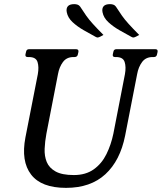

<svg xmlns="http://www.w3.org/2000/svg" viewBox="-20 -898 783 929"><path d="M731.5 -660Q744.5 -660 742.5 -647L739.8 -635Q737.5 -622 724.5 -622H718.5Q685.5 -622 667.6 -598Q649.8 -574 643.5 -539L585.5 -242Q561.5 -121 489.9 -55Q418.2 11 299.5 11Q179.8 11 130.4 -53.5Q81 -118 103 -233L163 -539Q169.2 -574 161.6 -598Q154 -622 120 -622H114Q101 -622 103.2 -635L106 -647Q108 -660 121 -660H347.5Q361.5 -660 359.5 -647L356.8 -635Q354.5 -622 340.5 -622H335.5Q302.5 -622 284.6 -598Q266.8 -574 260.5 -539L204.5 -251Q197.5 -214 196 -178.2Q194.5 -142.5 206.2 -114Q218 -85.5 249.1 -68.2Q280.2 -51 337.5 -51Q395 -51 433.8 -78.8Q472.5 -106.5 495 -152.2Q517.5 -198 528.5 -251L584.5 -539Q590.8 -574 583.1 -598Q575.5 -622 541.5 -622H536.5Q523.5 -622 525.8 -635L528.5 -647Q530.5 -660 543.5 -660ZM653.5 -729 639.2 -721.2Q630.5 -716.8 626.8 -716.8Q624.2 -716 621.4 -717.2Q618.5 -718.5 616 -719.5Q588.2 -734.5 557.9 -751.9Q527.5 -769.2 504.4 -790.6Q481.2 -812 476 -839Q472.5 -857.5 481.4 -867.8Q490.2 -878 512.2 -878Q520.5 -878 528 -875.6Q535.5 -873.2 540.8 -866Q557 -841 570.1 -822.2Q583.2 -803.5 602.4 -782.4Q621.5 -761.2 653.5 -729ZM480.5 -729 466.2 -721.2Q457.5 -716.8 453.8 -716.8Q451.2 -716 448.4 -717.2Q445.5 -718.5 443 -719.5Q415.2 -734.5 384.9 -751.9Q354.5 -769.2 331.4 -790.6Q308.2 -812 303 -839Q299.5 -857.5 308.4 -867.8Q317.2 -878 339.2 -878Q347.5 -878 355 -875.6Q362.5 -873.2 367.8 -866Q384 -841 397.1 -822.2Q410.2 -803.5 429.4 -782.4Q448.5 -761.2 480.5 -729Z"/></svg>

Font: Young Serif Light
Style: Italic
Weight: 300
Italic angle: -10.979°
Designer: Bastien Sozeau
Foundry: NBR — Bastien Sozeau
Version: Version 5.001